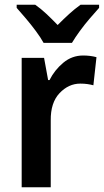

<svg xmlns="http://www.w3.org/2000/svg" viewBox="-20 -786 436 806"><path d="M329 -553Q359 -553 385 -546L372 -428Q361 -431 347.5 -433Q334 -435 317 -435Q268 -435 230 -395Q192 -355 193 -280V0H71V-543H165L182 -450H188Q209 -492 245.5 -522.5Q282 -553 329 -553ZM163 -606Q151 -628 131 -655Q111 -682 89 -708Q67 -734 50 -753V-766H128Q151 -750 174.5 -728Q198 -706 222 -681Q248 -707 270.5 -727.5Q293 -748 318 -766H396V-753Q379 -734 357 -708.5Q335 -683 315 -655.5Q295 -628 282 -606Z"/></svg>

Font: Noto Sans Khmer UI SemiCondensed SemiBold
Style: Regular
Weight: 600
Width: 4
Designer: Danh Hong and the Monotype Design Team
Foundry: Monotype Imaging Inc.
Version: Version 2.002; ttfautohint (v1.8.4.7-5d5b)